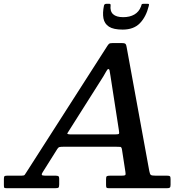

<svg xmlns="http://www.w3.org/2000/svg" viewBox="-72 -992 1007 1012"><path d="M574.5 -836Q633 -836 665.5 -869.8Q698 -903.5 712 -960Q714 -967.5 713.2 -969.8Q712.5 -972 704.5 -972H684.5Q675.5 -972 674.5 -968.2Q673.5 -964.5 671 -957.5Q660.5 -929.5 636.2 -915.5Q612 -901.5 577.5 -901.5Q541 -901.5 524 -917.2Q507 -933 511 -964Q512 -972 503.5 -972H489.5Q478 -972 476 -962.5Q468 -924 473.2 -895.5Q478.5 -867 502.2 -851.5Q526 -836 574.5 -836ZM472.5 -589Q482 -604.5 488.2 -616.2Q494.5 -628 499 -628Q504.5 -628 505.8 -619Q507 -610 510.5 -590.5L554.5 -306.5Q557.5 -290 554.8 -286.8Q552 -283.5 533 -283.5H304Q279.5 -283.5 283.2 -289.8Q287 -296 295 -308.5ZM-51.5 -17.5Q-51.5 -6 -49.8 -3Q-48 0 -36 0H219Q233 0 236.5 -3.5Q240 -7 240 -20.5V-50.5Q240 -60.5 235.8 -63.2Q231.5 -66 222 -66H167Q150 -66 148.5 -70.5Q147 -75 152.5 -83.5L230.5 -207.5Q235.5 -215.5 242.2 -217Q249 -218.5 262.5 -218.5H540.5Q556 -218.5 562.5 -217.8Q569 -217 571 -203L589 -86Q591.5 -72.5 588 -69.2Q584.5 -66 568 -66H507.5Q495 -66 491 -63.2Q487 -60.5 487 -48V-17Q487 -7 489.2 -3.5Q491.5 0 501.5 0H807.5Q819.5 0 823.2 -3.2Q827 -6.5 827 -18V-48Q827 -59.5 823.8 -62.8Q820.5 -66 809.5 -66H750.5Q729.5 -66 723.8 -69.5Q718 -73 715 -90L595.5 -743.5Q594 -752.5 591.8 -757.2Q589.5 -762 584.2 -763.5Q579 -765 568 -765H521.5Q507.5 -765 503 -761.2Q498.5 -757.5 493.5 -749.5L66.5 -83Q61.5 -75 58.2 -70.5Q55 -66 41 -66H-35.5Q-47 -66 -49.2 -62.2Q-51.5 -58.5 -51.5 -47.5Z"/></svg>

Font: Besley Medium
Style: Italic
Weight: 500
Italic angle: -13°
Designer: Owen Earl
Foundry: indestructible type*
Version: Version 2.001